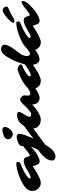

<svg xmlns="http://www.w3.org/2000/svg" viewBox="1200 -2108 1102 3744"><g transform="rotate(-90 1751.0 -236.0)"><path d="M848.1 -366.7Q863.8 -366.7 863.8 -340.3Q863.8 -294.9 800.3 -222.7L772.5 -194.3Q646 -67.9 534.2 -25.9Q464.8 0 434.6 -28.3Q409.7 -52.2 395 -105.5L383.3 -147.9L279.3 -84L219.2 -49.8Q111.8 8.8 58.1 8.8Q-10.7 8.8 -56.6 -44.4Q-100.6 -94.7 -100.6 -161.1Q-100.6 -226.6 -48.3 -277.8Q26.4 -351.1 187.5 -412.1Q339.8 -469.2 433.6 -469.2Q465.3 -469.2 465.3 -438Q465.3 -416.5 457 -405.8Q448.7 -395 422.9 -383.8L361.3 -357.4Q224.6 -300.3 161.1 -238.8Q143.1 -221.7 143.1 -205.6Q143.1 -189.5 168.9 -189.5Q194.3 -189.5 287.1 -244.1L327.6 -268.1Q421.9 -324.7 485.4 -324.7Q539.1 -324.7 556.6 -277.3Q561 -264.6 564.9 -251.7Q568.8 -238.8 572.8 -228.5Q581.5 -204.6 588.6 -204.6Q595.7 -204.6 608.9 -211.7Q622.1 -218.8 637.9 -229.7Q653.8 -240.7 670.9 -253.9L730 -301.3Q808.6 -366.7 848.1 -366.7Z M941.9 -563Q907.2 -590.8 907.2 -630.4Q907.2 -698.7 1021.5 -728.5Q1063.5 -739.7 1086.7 -739.7Q1109.9 -739.7 1119.4 -734.9Q1128.9 -730 1135.7 -722.7Q1148.9 -708.5 1148.9 -693.6Q1148.9 -678.7 1143.6 -662.1Q1138.2 -645.5 1128.4 -628.2Q1118.7 -610.8 1105.7 -594.5Q1092.8 -578.1 1077.4 -565.4Q1062 -552.7 1045.4 -544.9Q1028.8 -537.1 1011.5 -537.1Q994.1 -537.1 975.6 -543.9Q957 -550.8 941.9 -563ZM701.2 -44.4Q732.9 -103.5 754.9 -163.1L786.1 -247.1Q792 -266.1 792 -276.6Q792 -287.1 789.1 -293.9L782.2 -308.6Q772.9 -329.1 772.9 -350.3Q772.9 -371.6 783 -387.2Q793 -402.8 809.1 -415Q825.2 -427.2 845.7 -436Q866.2 -444.8 887.7 -450.2Q929.2 -461.4 952.4 -461.4Q975.6 -461.4 985.1 -456.5Q994.6 -451.7 1001 -444.3Q1014.6 -429.2 1014.6 -412.4Q1014.6 -395.5 1009 -370.6Q1003.4 -345.7 993.4 -315.7Q983.4 -285.6 969.7 -251L940.9 -179.7Q931.6 -158.2 919.4 -132.3L1002 -196.8L1134.3 -294.9Q1157.2 -311 1164.1 -316.4Q1181.6 -330.1 1200.2 -330.1Q1233.9 -330.1 1241.2 -306.2Q1250 -275.4 1198.7 -210Q1182.6 -189.5 1166.7 -175.5Q1150.9 -161.6 1132.8 -147.9Q858.4 50.8 835.7 68.6Q813 86.4 800.8 97.2Q771 147 744.1 180.7Q702.6 239.3 649.9 271Q609.9 294.9 572 294.9Q534.2 294.9 513.4 276.4Q492.7 257.8 492.7 227.1Q492.7 196.3 503.2 168.7Q513.7 141.1 531 115.2Q548.3 89.4 570.3 66.2Q592.3 43 615.5 22.5Q638.7 2 661.1 -14.6Z M1758.3 -245.6Q1758.3 -196.3 1801.8 -196.3Q1845.2 -196.3 1952.1 -279.8L1995.1 -314.9Q2037.6 -350.1 2076.2 -350.1Q2090.3 -350.1 2094.7 -342.5Q2099.1 -335 2099.1 -323.5Q2099.1 -312 2095 -299.6Q2090.8 -287.1 2083.5 -273.4Q2067.4 -242.7 2052.2 -225.6Q2037.1 -208.5 2016.8 -190.2Q1996.6 -171.9 1968.8 -149.2Q1940.9 -126.5 1907.2 -102.8Q1873.5 -79.1 1839.4 -59.6Q1762.2 -14.6 1712.4 -14.6Q1652.8 -14.6 1619.1 -56.6Q1587.4 -95.7 1583.5 -161.1Q1495.6 -70.8 1397.5 -22Q1337.4 7.8 1295.9 7.8Q1254.4 7.8 1223.1 -2.2Q1191.9 -12.2 1168.5 -32.2Q1117.7 -74.7 1117.7 -150.4Q1117.7 -258.8 1195.3 -359.4Q1219.7 -390.6 1250 -414.1Q1315.4 -455.1 1388.7 -455.1Q1420.9 -455.1 1434.6 -435.1Q1439.9 -427.2 1439.9 -414.8Q1439.9 -402.3 1432.9 -386Q1425.8 -369.6 1415.5 -351.8Q1405.3 -334 1392.8 -314.9Q1380.4 -295.9 1370.1 -277.8Q1345.7 -234.9 1345.7 -216.1Q1345.7 -197.3 1356.4 -188.5Q1367.2 -179.7 1382.8 -179.7Q1417.5 -179.7 1441.9 -196.5Q1466.3 -213.4 1490.2 -235.4L1536.1 -280.3L1580.6 -326.2Q1627.9 -374.5 1652.6 -386.5Q1677.2 -398.4 1688.5 -395.5Q1699.7 -392.6 1711.4 -385Q1723.1 -377.4 1734.4 -366.7Q1760.7 -341.3 1763.7 -320.8Q1764.6 -307.6 1761.5 -281.5Q1758.3 -255.4 1758.3 -245.6Z M2825.2 -360.8Q2847.2 -360.8 2847.2 -338.4Q2847.2 -302.7 2800.3 -237.8Q2767.6 -192.4 2665.5 -111.8Q2543.9 -16.6 2470.2 -16.6Q2414.6 -16.6 2386.2 -63.5Q2369.1 -91.8 2358.4 -146.5L2314.9 -115.2Q2135.7 8.8 2047.4 8.8Q1973.6 8.8 1929.2 -44.9Q1890.1 -93.3 1890.1 -160.6Q1890.1 -234.9 1940.9 -277.8Q2044.4 -364.7 2198.2 -420.9Q2260.7 -443.8 2277.3 -443.8Q2293.9 -443.8 2307.9 -438.2Q2321.8 -432.6 2335.4 -423.8Q2367.7 -401.9 2367.7 -381.3Q2367.7 -364.7 2347.2 -354.5Q2340.8 -351.1 2325.7 -345.2Q2310.5 -339.4 2288.6 -329.1Q2229.5 -301.3 2173.3 -261.7Q2133.3 -227.5 2133.3 -207.3Q2133.3 -187 2161.6 -187Q2185.1 -187 2255.4 -228.5Q2255.4 -228.5 2296.9 -253.9Q2341.3 -281.7 2368.2 -304.7Q2368.2 -304.7 2390.6 -377.9Q2432.1 -508.8 2482.9 -594.2Q2572.8 -766.6 2663.6 -766.6Q2696.8 -766.6 2716.3 -754.4Q2751.5 -732.4 2751.5 -705.8Q2751.5 -679.2 2741.7 -649.4Q2731.9 -619.6 2716.1 -590.3Q2700.2 -561 2679.7 -532.2L2596.2 -421.9Q2575.2 -395 2559.1 -369.6Q2530.8 -308.6 2530.8 -265.1Q2530.8 -202.6 2576.2 -202.6Q2602.1 -202.6 2669.4 -256.8L2727.1 -305.7Q2767.6 -341.8 2807.1 -356.4Q2818.4 -360.8 2825.2 -360.8Z M3328.1 -691.4Q3389.6 -735.8 3421.9 -735.8Q3445.8 -735.8 3462.4 -721.2Q3494.1 -693.8 3494.1 -662.6Q3494.1 -656.7 3491.7 -644.5Q3482.4 -632.8 3454.1 -619.6L3404.8 -597.7Q3365.7 -580.1 3331.1 -559.6L3277.8 -528.3Q3237.3 -504.4 3219.2 -504.4Q3201.2 -504.4 3190.7 -513.4Q3180.2 -522.5 3180.2 -533Q3180.2 -543.5 3193.1 -562Q3206.1 -580.6 3227.1 -602.8Q3248 -625 3274.7 -648.7Q3301.3 -672.4 3328.1 -691.4ZM3587.9 -366.7Q3603.5 -366.7 3603.5 -340.3Q3603.5 -294.9 3540 -222.7L3512.2 -194.3Q3385.7 -67.9 3273.9 -25.9Q3204.6 0 3174.3 -28.3Q3149.4 -52.2 3134.8 -105.5L3123 -147.9L3019 -84L2959 -49.8Q2851.6 8.8 2797.9 8.8Q2729 8.8 2683.1 -44.4Q2639.2 -94.7 2639.2 -161.1Q2639.2 -226.6 2691.4 -277.8Q2766.1 -351.1 2927.2 -412.1Q3079.6 -469.2 3173.3 -469.2Q3205.1 -469.2 3205.1 -438Q3205.1 -416.5 3196.8 -405.8Q3188.5 -395 3162.6 -383.8L3101.1 -357.4Q2964.4 -300.3 2900.9 -238.8Q2882.8 -221.7 2882.8 -205.6Q2882.8 -189.5 2908.7 -189.5Q2934.1 -189.5 3026.9 -244.1L3067.4 -268.1Q3161.6 -324.7 3225.1 -324.7Q3278.8 -324.7 3296.4 -277.3Q3300.8 -264.6 3304.7 -251.7Q3308.6 -238.8 3312.5 -228.5Q3321.3 -204.6 3328.4 -204.6Q3335.4 -204.6 3348.6 -211.7Q3361.8 -218.8 3377.7 -229.7Q3393.6 -240.7 3410.6 -253.9L3469.7 -301.3Q3548.3 -366.7 3587.9 -366.7Z"/></g></svg>

Font: Sarina
Style: Regular
Weight: 400
Designer: James Grieshaber
Foundry: James Grieshaber
Version: Version 1.001